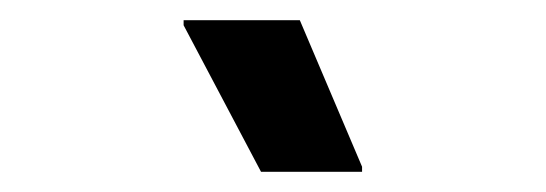

<svg xmlns="http://www.w3.org/2000/svg" viewBox="-20 -720 540 190"><path d="M338.3 -550V-555L276.7 -700H161.7V-695L238.3 -550Z"/></svg>

Font: Familjen Grotesk SemiBold
Style: Regular
Weight: 600
Designer: Anders Wikstroem, Jonas Baeckman, Matilda Gysing, Kristian Moeller
Foundry: Familjen STHLM AB
Version: Version 2.000